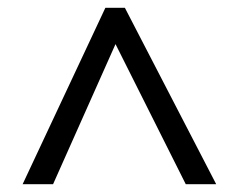

<svg xmlns="http://www.w3.org/2000/svg" viewBox="-20 -739 612 492"><path d="M38 -267 250 -719H300L534 -267H456L276 -626L116 -267Z"/></svg>

Font: Noto Sans Nabataean
Style: Regular
Weight: 400
Designer: Monotype Design Team
Foundry: Monotype Imaging Inc.
Version: Version 2.001; ttfautohint (v1.8.4.7-5d5b)